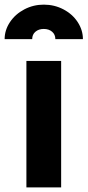

<svg xmlns="http://www.w3.org/2000/svg" viewBox="-70 -809 378 829"><path d="M44 -546H194V0H44ZM119 -789Q165 -789 204 -768.5Q243 -748 265.5 -713.5Q288 -679 288 -640H169Q169 -660 155 -672Q141 -684 119 -684Q97 -684 83 -672Q69 -660 69 -640H-50Q-50 -679 -27 -713.5Q-4 -748 35 -768.5Q74 -789 119 -789Z"/></svg>

Font: Evergrow Sans 
Style: ExtraBold
Weight: 800
Foundry: 10Web
Version: Version 1.000